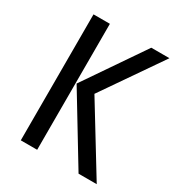

<svg xmlns="http://www.w3.org/2000/svg" viewBox="-167 -812 861 924"><g transform="rotate(30 263.5 -350.0)"><path d="M84 -700H175V0H84ZM180 -371 405 -700H506L279 -371L506 0H405Z"/></g></svg>

Font: Cabin Condensed
Style: Regular
Weight: 400
Width: 3
Designer: Pablo Impallari
Foundry: Pablo Impallari. http://www.impallari.com Igino Marini. http://www.ikern.com
Version: Version 2.200